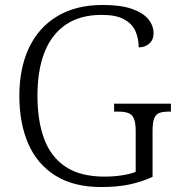

<svg xmlns="http://www.w3.org/2000/svg" viewBox="-20 -744 722 774"><path d="M388 10Q277 10 203.5 -36Q130 -82 94 -164.5Q58 -247 58 -358Q58 -469 97 -551.5Q136 -634 211.5 -679Q287 -724 394 -724Q466 -724 511 -708.5Q556 -693 577.5 -667Q599 -641 599 -610Q599 -583 581.5 -568Q564 -553 539 -553Q539 -590 525.5 -619.5Q512 -649 479.5 -666.5Q447 -684 390 -684Q304 -684 246.5 -645.5Q189 -607 160 -534.5Q131 -462 131 -358Q131 -256 158.5 -183Q186 -110 245.5 -71Q305 -32 402 -32Q436 -32 470 -37Q504 -42 527 -51V-217Q527 -251 519 -267.5Q511 -284 495.5 -289Q480 -294 457 -294H440V-326H669V-294H658Q636 -294 622 -288.5Q608 -283 601.5 -266.5Q595 -250 595 -215V-31Q549 -10 500 0Q451 10 388 10Z"/></svg>

Font: Noto Serif Hebrew Light
Style: Regular
Weight: 300
Version: Version 2.003